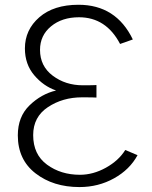

<svg xmlns="http://www.w3.org/2000/svg" viewBox="-20 -756 628 794"><path d="M53.7 -196.3Q53.7 -273.4 102.1 -320.3Q150.4 -367.2 211.9 -381.8Q160.2 -399.4 121.6 -444.8Q83 -490.2 83 -555.7Q83 -632.8 142.6 -684.6Q202.1 -736.3 304.7 -736.3Q460 -736.3 529.3 -592.8L476.6 -574.2Q418.9 -684.6 306.6 -684.6Q236.3 -684.6 190.9 -647Q145.5 -609.4 145.5 -549.8Q145.5 -482.4 198.2 -442.9Q251 -403.3 322.3 -403.3Q369.1 -403.3 378.9 -404.3V-352.5Q368.2 -353.5 319.3 -353.5Q239.3 -353.5 178.2 -313Q117.2 -272.5 117.2 -197.3Q117.2 -117.2 174.3 -75.2Q231.4 -33.2 310.5 -33.2Q365.2 -33.2 418 -62.5Q470.7 -91.8 498 -135.7L548.8 -114.3Q516.6 -54.7 451.7 -18.6Q386.7 17.6 308.6 17.6Q200.2 17.6 127 -39.1Q53.7 -95.7 53.7 -196.3Z"/></svg>

Font: Gothic A1 Light
Style: Regular
Weight: 300
Version: Version 2.50